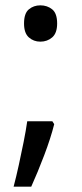

<svg xmlns="http://www.w3.org/2000/svg" viewBox="-20 -570 308 719"><path d="M70 -482Q70 -520 88 -535Q106 -550 131 -550Q157 -550 175.5 -535Q194 -520 194 -482Q194 -446 175.5 -430Q157 -414 131 -414Q106 -414 88 -430Q70 -446 70 -482ZM183 -105Q170 -53 145.5 11.5Q121 76 97 129H31Q41 91 50.5 47.5Q60 4 68.5 -38.5Q77 -81 82 -116H176Z"/></svg>

Font: Go Noto Kurrent-Regular
Style: Regular
Weight: 400
Designer: Monotype Design Team
Foundry: Monotype Imaging Inc.
Version: Version 2.012; ttfautohint (v1.8.4.7-5d5b)